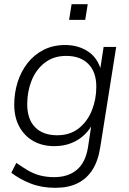

<svg xmlns="http://www.w3.org/2000/svg" viewBox="-20 -709 618 917"><path d="M244 188Q179 188 126.5 167.5Q74 147 34 116L58 69Q88 90 114.5 105.5Q141 121 171.5 129Q202 137 239 137Q305 137 346.5 102.5Q388 68 400 -4L419 -129L428 -128Q411 -92 384 -66Q357 -40 320.5 -25.5Q284 -11 240 -11Q182 -11 139 -35.5Q96 -60 72 -104.5Q48 -149 48 -209Q48 -265 64 -316Q80 -367 111 -407Q142 -447 187.5 -470.5Q233 -494 292 -494Q353 -494 400 -463.5Q447 -433 464 -369H457L475 -485H535L459 -7Q449 59 421.5 102Q394 145 350 166.5Q306 188 244 188ZM253 -63Q314 -63 355.5 -95.5Q397 -128 418.5 -181Q440 -234 440 -295Q440 -365 402 -403.5Q364 -442 296 -442Q236 -442 194 -409.5Q152 -377 131 -324.5Q110 -272 110 -211Q110 -140 147.5 -101.5Q185 -63 253 -63ZM310 -614 322 -689H399L387 -614Z"/></svg>

Font: Nunito Sans 12pt Light
Style: Italic
Weight: 300
Italic angle: -9°
Designer: Vernon Adams
Foundry: Vernon Adams
Version: Version 3.101;gftools[0.9.27]